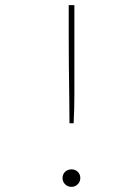

<svg xmlns="http://www.w3.org/2000/svg" viewBox="-20 -720 544 746"><path d="M250 -241Q250 -293 249 -350.5Q248 -408 247.5 -469Q247 -530 247 -591V-700H269V-591Q269 -533 269 -472Q269 -411 269 -352.5Q269 -294 266 -241ZM258 6Q243 6 233 -4Q223 -14 223 -28Q223 -43 233 -52.5Q243 -62 258 -62Q272 -62 282 -52.5Q292 -43 292 -28Q292 -14 282 -4Q272 6 258 6Z"/></svg>

Font: Lexend Tera Thin
Style: Regular
Weight: 250
Version: Version 1.007